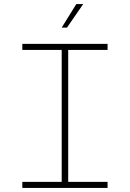

<svg xmlns="http://www.w3.org/2000/svg" viewBox="-20 -926 640 946"><path d="M90 0V-30H284V-680H90V-710H510V-680H316V-30H510V0ZM284 -790 356 -906H390L310 -790Z"/></svg>

Font: Geist Mono Thin
Style: Regular
Weight: 100
Monospace: yes
Designer: Basement.studio, Andrés Briganti, Mateo Zaragoza
Foundry: Basement.studio, Vercel, Andrés Briganti, Guido Ferreyra, Mateo Zaragoza
Version: Version 1.500; ttfautohint (v1.8.4.7-5d5b)